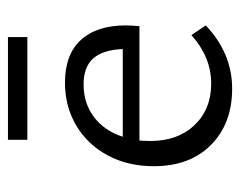

<svg xmlns="http://www.w3.org/2000/svg" viewBox="-82 -528 618 495"><g transform="rotate(-90 227.5 -280.0)"><path d="M47 -193Q47 -260 75 -312Q103 -364 152 -393Q201 -422 262 -422Q335 -422 372.5 -381Q410 -340 410 -265Q410 -252 408 -230H113L112 -202Q112 -131 153 -88Q194 -45 260 -45Q328 -45 385 -96L410 -59Q338 9 247 9Q157 9 102 -45.5Q47 -100 47 -193ZM115 -569H380V-519H115ZM349 -273Q347 -324 325 -349Q303 -374 258 -374Q209 -374 173.5 -347Q138 -320 123 -273Z"/></g></svg>

Font: LXGW Bright TC
Style: Regular
Weight: 400
Designer: Christian Thalmann (Catharsis Fonts)
Foundry: LXGW / Christian Thalmann (Catharsis Fonts) / Fontworks Inc.
Version: Version 5.501